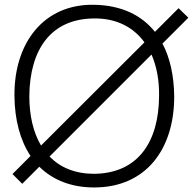

<svg xmlns="http://www.w3.org/2000/svg" viewBox="-20 -785 824 820"><path d="M674 -599 784.4 -709.4 742.7 -750 641.7 -649C584.4 -720.8 497.9 -762.5 382.3 -764.6C167.7 -768.8 39.6 -603.1 41.7 -375C42.7 -274 65.6 -186.5 110.4 -118.8L33.3 -41.7L75 0L147.9 -72.9C205.2 -16.7 283.3 15.6 382.3 15.6C603.1 15.6 725 -147.9 724 -375C722.9 -461.5 706.2 -537.5 674 -599ZM105.2 -375C107.3 -571.9 195.8 -705.2 382.3 -706.2C477.1 -707.3 550 -668.8 596.9 -604.2L155.2 -163.5C121.9 -219.8 105.2 -291.7 105.2 -375ZM659.4 -375C658.3 -179.2 569.8 -44.8 382.3 -42.7C302.1 -42.7 237.5 -68.8 191.7 -116.7L627.1 -552.1C649 -502.1 660.4 -441.7 659.4 -375Z"/></svg>

Font: Manrope3 Light
Style: Regular
Weight: 300
Designer: Mikhail Sharanda
Foundry: Mikhail Sharanda
Version: Version 3.000;PS 003.000;hotconv 1.0.88;makeotf.lib2.5.64775